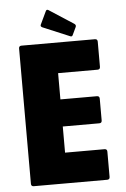

<svg xmlns="http://www.w3.org/2000/svg" viewBox="-57 -866 593 907"><g transform="rotate(-5 240.0 -412.5)"><path d="M66 0Q53.5 0 53.5 -12.5V-654Q53.5 -666.5 66 -666.5H414Q426.5 -666.5 426.5 -654V-534.5Q426.5 -522 414 -522H227V-397.5H400Q412.5 -397.5 412.5 -385V-281.5Q412.5 -269 400 -269H227V-145H414Q426.5 -145 426.5 -132.5V-12.5Q426.5 0 414 0ZM298.5 -691 171 -744.5Q161.5 -749.5 165.5 -757.5L193.5 -816.5Q198 -828.5 207 -823L323.5 -747.5Q332.5 -741.5 329 -732.5L311.5 -695.5Q308 -686.5 298.5 -691Z"/></g></svg>

Font: Jaro 24pt
Style: Regular
Weight: 400
Designer: Agyei Archer, Celine Hurka, Mirko Velimirović
Version: Version 1.000